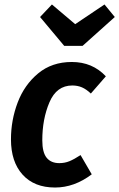

<svg xmlns="http://www.w3.org/2000/svg" viewBox="-20 -822 533 858"><path d="M453 -481 386 -404Q366 -423 346.5 -431.5Q327 -440 303 -440Q233 -440 201 -365Q169 -290 169 -195Q169 -141 188.5 -117Q208 -93 245 -93Q269 -93 290 -101.5Q311 -110 340 -129L390 -43Q312 16 226 16Q133 16 81 -41.5Q29 -99 29 -199Q29 -285 59 -364Q89 -443 150.5 -494Q212 -545 301 -545Q393 -545 453 -481ZM493 -746 349 -617H267L159 -746L212 -802L316 -714L447 -802Z"/></svg>

Font: Fira Sans Condensed SemiBold
Style: Italic
Weight: 600
Width: 3
Italic angle: -8°
Designer: bBox Type GmbH & Carrois Corporate GbR & Edenspiekermann AG
Foundry: bBox Type GmbH & Carrois Corporate GbR & Edenspiekermann AG
Version: Version 4.301